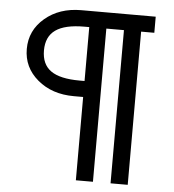

<svg xmlns="http://www.w3.org/2000/svg" viewBox="-54 -750 787 870"><g transform="rotate(5 339.5 -315.0)"><path d="M280.8 -309.1Q181.2 -309.1 115.5 -364.5Q49.8 -419.9 49.8 -503.9Q49.8 -588.4 115.5 -644.3Q181.2 -700.2 280.8 -700.2H619.1V-627H559.1V69.8H481V-627H400.9V69.8H323.2V-309.1ZM300.8 -381.8H323.2V-627H300.8Q212.4 -627 170.2 -596.9Q127.9 -566.9 127.9 -503.9Q127.9 -440.9 169.7 -411.4Q211.4 -381.8 300.8 -381.8Z"/></g></svg>

Font: Uncut Sans
Style: Regular
Weight: 400
Designer: Kasper Nordkvist
Foundry: UNCUT.wtf
Version: Version 1.304;Glyphs 3.2 (3246)